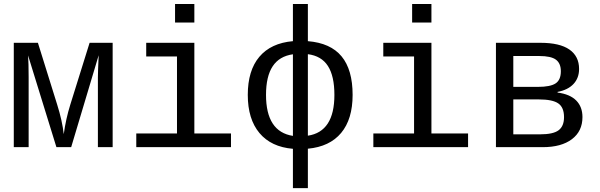

<svg xmlns="http://www.w3.org/2000/svg" viewBox="-20 -745 3040 972"><path d="M475.6 0V-353.5Q475.6 -379.4 479.5 -465.3L340.3 0H265.6L122.1 -464.4Q125 -427.7 125 -353.5V0H49.8V-528.3H171.9L269.5 -215.3Q295.4 -132.8 302.7 -65.9Q313.5 -143.6 335.9 -215.3L433.6 -528.3H550.3V0Z M963.9 -69.3H1149.4V0H669.9V-69.3H876V-459H720.2V-528.3H963.9ZM866.2 -630.9V-724.6H963.9V-630.9Z M1765.1 -264.6Q1765.1 -141.6 1707 -72Q1648.9 -2.4 1538.6 7.8V207.5H1462.9V8.3Q1352.5 -1 1293.5 -71.5Q1234.4 -142.1 1234.4 -264.6Q1234.4 -388.2 1293 -457.5Q1351.6 -526.9 1462.9 -536.6V-724.6H1538.6V-536.6Q1653.3 -527.3 1709.2 -459.7Q1765.1 -392.1 1765.1 -264.6ZM1326.7 -264.6Q1326.7 -78.1 1462.9 -57.1V-470.2Q1394 -460.4 1360.4 -409.4Q1326.7 -358.4 1326.7 -264.6ZM1672.9 -264.6Q1672.9 -359.9 1640.1 -410.9Q1607.4 -461.9 1538.6 -470.7V-58.1Q1672.9 -78.1 1672.9 -264.6Z M2164.1 -69.3H2349.6V0H1870.1V-69.3H2076.2V-459H1920.4V-528.3H2164.1ZM2066.4 -630.9V-724.6H2164.1V-630.9Z M2716.3 -528.3Q2814 -528.3 2862.8 -494.1Q2911.6 -460 2911.6 -396Q2911.6 -350.1 2883.3 -319.8Q2855 -289.6 2802.7 -279.8V-276.4Q2865.7 -268.1 2897.2 -236.1Q2928.7 -204.1 2928.7 -152.3Q2928.7 -80.6 2875.2 -40.3Q2821.8 0 2727.5 0H2490.7V-528.3ZM2578.6 -64.9H2713.4Q2780.8 -64.9 2808.1 -85.7Q2835.4 -106.4 2835.4 -151.9Q2835.4 -201.2 2806.4 -221.4Q2777.3 -241.7 2707.5 -241.7H2578.6ZM2578.6 -461.4V-305.2H2703.6Q2766.1 -305.2 2792.7 -322.8Q2819.3 -340.3 2819.3 -384.3Q2819.3 -424.3 2794.4 -442.9Q2769.5 -461.4 2710.4 -461.4Z"/></svg>

Font: Cousine
Style: Regular
Weight: 400
Monospace: yes
Designer: Steve Matteson
Foundry: Ascender Corporation
Version: Version 1.20